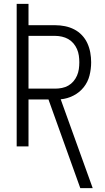

<svg xmlns="http://www.w3.org/2000/svg" viewBox="-20 -755 540 990"><path d="M394 215 249 -189 230 -242H127V0H66V-735H127V-625H265Q290 -625 315 -620Q340 -615 362.5 -603.5Q385 -592 402.5 -573.5Q420 -555 430.5 -532Q441 -509 445.5 -484Q450 -459 450 -434Q450 -399 441.5 -365.5Q433 -332 411.5 -305Q390 -278 358.5 -262Q327 -246 293 -243L458 215ZM127 -298H265Q282 -298 299.5 -301.5Q317 -305 332 -313.5Q347 -322 358.5 -335.5Q370 -349 377 -365Q384 -381 386.5 -398.5Q389 -416 389 -434Q389 -451 386.5 -468.5Q384 -486 377 -502Q370 -518 358.5 -531.5Q347 -545 332 -553.5Q317 -562 299.5 -566Q282 -570 265 -570H127Z"/></svg>

Font: Iosevka SS18 Light
Style: Regular
Weight: 300
Monospace: yes
Designer: Belleve Invis
Foundry: Belleve Invis
Version: Version 25.1.1; ttfautohint (v1.8.4)